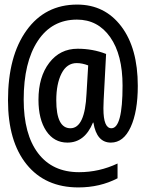

<svg xmlns="http://www.w3.org/2000/svg" viewBox="-20 -734 640 843"><path d="M390.1 -195.8H388.2Q352.1 -107.9 275.9 -107.9Q217.3 -107.9 183.1 -158.9Q148.9 -210 148.9 -295.9Q148.9 -396.5 196.3 -458.3Q243.7 -520 320.8 -520Q387.7 -520 445.8 -497.1L435.1 -293.9Q434.1 -275.4 434.1 -260.3V-256.8Q434.1 -170.9 469.2 -170.9Q518.1 -170.9 518.1 -357.9Q518.1 -493.7 463.9 -570.8Q409.7 -647.9 317.9 -647.9Q207.5 -647.9 145.8 -554.2Q84 -460.4 84 -296.9Q84 -144.5 147.2 -61.3Q210.4 22 327.1 22Q415.5 22 496.1 -16.1V48.8Q418.9 88.9 324.2 88.9Q178.7 88.9 96.9 -12.2Q15.1 -113.3 15.1 -293.9Q15.1 -487.8 96.7 -600.8Q178.2 -713.9 318.8 -713.9Q439.9 -713.9 512.5 -618.2Q585 -522.5 585 -356.9Q585 -244.1 553.7 -176Q522.5 -107.9 466.8 -107.9Q404.3 -107.9 390.1 -195.8ZM367.2 -446.8Q340.8 -457 316.9 -457Q273.4 -457 250.2 -411.4Q227.1 -365.7 227.1 -293.9Q227.1 -170.9 289.1 -170.9Q353 -170.9 359.9 -323.2Z"/></svg>

Font: WenQuanYi Micro Hei Mono
Style: Regular
Weight: 400
Foundry: Ascender Corporation
Version: Version 0.2.0-beta